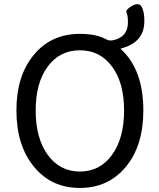

<svg xmlns="http://www.w3.org/2000/svg" viewBox="-20 -914 782 947"><path d="M149 -90Q61 -195 61 -369Q61 -543 149 -646Q234 -747 374 -747Q455 -747 504 -720Q519 -712 535 -715Q611 -730 611 -804Q611 -839 604 -852Q597 -865 631 -885Q665 -904 678.5 -881Q692 -858 692 -810Q692 -705 578 -675Q573 -674 577 -671Q687 -570 687 -369Q687 -195 600.5 -91Q514 13 374 13Q234 13 149 -90ZM215.5 -150Q275 -68 374 -68Q473 -68 532.5 -150Q592 -232 592 -369Q592 -506 532.5 -586Q473 -666 374 -666Q275 -666 215.5 -586Q156 -506 156 -369Q156 -232 215.5 -150Z"/></svg>

Font: Resource Han Rounded CN
Style: Regular
Weight: 400
Designer: Cyano Hao (round all glyphs); Ryoko NISHIZUKA  (kana, bopomofo & ideographs); Paul D. Hunt (Latin, Greek & Cyrillic); Sa
Foundry: Cyano Hao
Version: 0.990